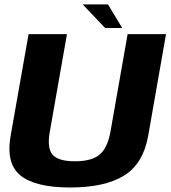

<svg xmlns="http://www.w3.org/2000/svg" viewBox="-20 -826 755 850"><path d="M290.5 4Q444 4 529 -48.5Q614 -101 636 -224.5L715 -675H545L469 -243Q456 -171 420.8 -141.5Q385.5 -112 311.5 -112Q237.5 -112 212.5 -141.5Q187.5 -171 200.5 -243L276.5 -675H106.5L27 -224.5Q5.5 -101 71.5 -48.5Q137.5 4 290.5 4ZM445.5 -702H521L458 -806.5H346Z"/></svg>

Font: Anybody
Style: Bold Italic
Weight: 700
Italic angle: -10°
Designer: Tyler Finck
Foundry: Etcetera Type Company
Version: Version 1.113;gftools[0.9.25]